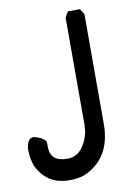

<svg xmlns="http://www.w3.org/2000/svg" viewBox="-95 -749 563 802"><g transform="rotate(-10 187.0 -348.0)"><path d="M250 -696H301L316 -672V-207Q316 -60 197 -9Q167 0 137 0Q83 0 48.5 -24Q14 -48 -5 -93H-4Q-8 -103 -10.5 -117.5Q-13 -132 -14 -153Q-13 -179 -4.5 -191.5Q4 -204 18 -204Q69 -190 69 -168V-153Q69 -90 141 -90Q178 -90 201 -117Q224 -144 234 -188Q234 -191 234 -195Q234 -199 235 -202Q235 -206 235.5 -208.5Q236 -211 236 -215V-672Z"/></g></svg>

Font: Ekushey Kolom
Style: Bold
Weight: 700
Designer: Al Mamun Sumon
Foundry: Al Mamun Sumon
Version: Version 1.0